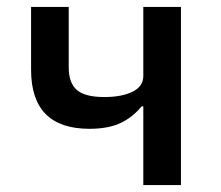

<svg xmlns="http://www.w3.org/2000/svg" viewBox="-20 -536 640 556"><path d="M395 -228H390Q364 -196 328.5 -179.5Q293 -163 239 -163Q70 -163 70 -334V-516H179V-341Q179 -296 202.5 -275.5Q226 -255 282 -255Q333 -255 364 -270.5Q395 -286 395 -316V-516H504V0H395Z"/></svg>

Font: IBM Plex Mono Medium
Style: Regular
Weight: 500
Monospace: yes
Designer: Mike Abbink, Paul van der Laan, Pieter van Rosmalen
Foundry: Bold Monday
Version: Version 2.3